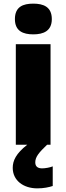

<svg xmlns="http://www.w3.org/2000/svg" viewBox="-20 -862 365 1056"><path d="M163 -842C107 -842 62 -825 62 -757C62 -691 107 -673 163 -673C218 -673 265 -691 265 -757C265 -825 218 -842 163 -842ZM174 31C174 1 194 -23 239 -66H258V-619H67V-66H130C68 -18 50 22 50 61C50 131 109 174 185 174C221 174 248 168 270 161V53C256 59 229 64 212 64C189 64 174 55 174 31Z"/></svg>

Font: Noto Sans Malayalam UI Black
Style: Regular
Weight: 900
Designer: Jelle Bosma - Monotype Design Team
Foundry: Monotype Imaging Inc.
Version: Version 2.104